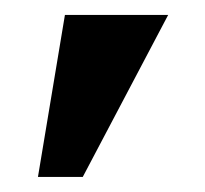

<svg xmlns="http://www.w3.org/2000/svg" viewBox="-20 -166 275 257"><path d="M30.8 70.8 66.9 -146H205.1L90.8 70.8Z"/></svg>

Font: Wesal
Style: Regular
Weight: 900
Designer: Ahmed zaza
Foundry: Ahmed zaza
Version: Version 2.01